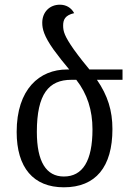

<svg xmlns="http://www.w3.org/2000/svg" viewBox="-20 -788 557 818"><path d="M252 10C388 10 459 -77 459 -238C459 -317 439 -381 393 -448H502V-492H361C342 -515 320 -542 294 -578C255 -634 249 -654 249 -679C249 -704 257 -723 296 -732C283 -756 261 -768 235 -768C192 -768 160 -737 160 -691C160 -665 167 -635 208 -577C230 -547 252 -519 275 -492H266C148 -492 51 -408 51 -226C51 -74 122 10 252 10ZM252 -36C177 -36 137 -99 137 -226C137 -388 188 -448 284 -448H305C352 -388 374 -318 374 -237C374 -102 332 -36 252 -36Z"/></svg>

Font: Noto Serif Armenian SemiCondensed
Style: Regular
Weight: 400
Width: 4
Designer: Monotype Design Team
Foundry: Monotype Imaging Inc.
Version: Version 2.008